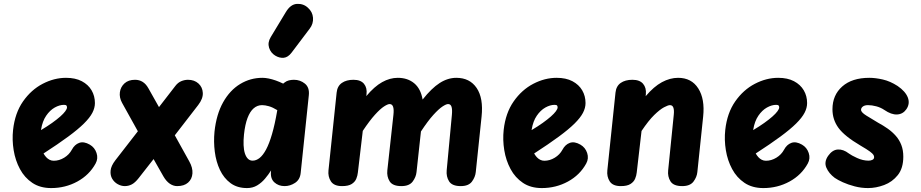

<svg xmlns="http://www.w3.org/2000/svg" viewBox="-20 -947 4686 977"><path d="M240.5 10Q184 10 144.5 -16.5Q105 -43 81.5 -86.8Q58 -130.5 49.5 -182.8Q41 -235 46.5 -286Q56 -372 97.2 -431Q138.5 -490 197 -520.5Q255.5 -551 316 -551Q363.5 -551 396.2 -533.8Q429 -516.5 446 -487.5Q463 -458.5 463 -422.5Q463 -398 450 -373Q437 -348 407.2 -318.5Q377.5 -289 327 -251.8Q276.5 -214.5 201.5 -166Q207.5 -155.5 215 -147.2Q222.5 -139 232.2 -134Q242 -129 253.5 -129Q281 -129 306.5 -144.5Q332 -160 345.5 -185Q359.5 -211.5 383 -220Q406.5 -228.5 437 -211Q462 -196.5 471.2 -168.5Q480.5 -140.5 466.5 -115Q434.5 -56.5 373.5 -23.2Q312.5 10 240.5 10ZM188.5 -285Q220.5 -304 245 -321.5Q269.5 -339 286.5 -354Q303.5 -369 312.2 -381Q321 -393 321 -400.5Q321 -406 318.2 -409.8Q315.5 -413.5 305.5 -413.5Q283 -413.5 258.5 -399.8Q234 -386 215 -358.2Q196 -330.5 189 -288Z M615 0Q597 0 579.2 -9.8Q561.5 -19.5 551 -37.2Q540.5 -55 542.8 -79Q545 -103 567 -131.5L681.5 -279L601 -424Q586.5 -450.5 590 -477.5Q593.5 -504.5 613.5 -522.8Q633.5 -541 667 -541Q711 -541 735 -498L789 -402L872.5 -510Q885.5 -527 902.5 -534Q919.5 -541 936.5 -541Q969 -541 989.8 -522.2Q1010.5 -503.5 1012 -474.2Q1013.5 -445 988.5 -412.5L869.5 -258.5L943 -126Q961.5 -93 959.2 -64.2Q957 -35.5 937 -17.8Q917 0 881.5 0Q862 0 844 -12.2Q826 -24.5 811.5 -49.5L761.5 -137.5L685.5 -40.5Q667.5 -17.5 650.8 -8.8Q634 0 615 0Z M1237 10Q1187 10 1153 -15.2Q1119 -40.5 1099.2 -82.2Q1079.5 -124 1073 -175Q1066.5 -226 1071.5 -277Q1081 -365.5 1115.5 -426.8Q1150 -488 1202 -519.5Q1254 -551 1315 -551Q1330 -551 1347.2 -547.5Q1364.5 -544 1383 -537.5Q1401.5 -531 1421 -521.5L1428.5 -527.5Q1438 -535 1450.2 -538Q1462.5 -541 1476 -541Q1507.5 -541 1531.5 -521.5Q1555.5 -502 1551.5 -463L1510 -66.5Q1506.5 -33 1481.5 -16.5Q1456.5 0 1428 0Q1397 0 1376 -19.2Q1355 -38.5 1359 -75.5L1359.5 -80Q1346 -58.5 1328.5 -37.8Q1311 -17 1288.5 -3.5Q1266 10 1237 10ZM1221.5 -262.5Q1218.5 -233 1219.5 -208.5Q1220.5 -184 1226.2 -166.2Q1232 -148.5 1241.8 -139Q1251.5 -129.5 1265.5 -129.5Q1283.5 -129.5 1300.8 -143Q1318 -156.5 1334 -186.2Q1350 -216 1364.2 -264.8Q1378.5 -313.5 1390.5 -383.5L1391 -386.5Q1367.5 -401 1348.2 -406.5Q1329 -412 1313.5 -412Q1289.5 -412 1270.8 -395.8Q1252 -379.5 1239.5 -346.5Q1227 -313.5 1221.5 -262.5ZM1380.5 -664Q1357.5 -678 1349.2 -704.2Q1341 -730.5 1357.5 -758L1434.5 -885.5Q1458.5 -925.5 1491.2 -927.2Q1524 -929 1547 -907.5Q1570.5 -886.5 1572.8 -856.5Q1575 -826.5 1556.5 -802L1464 -679.5Q1445.5 -655 1423.8 -653Q1402 -651 1380.5 -664Z M1720.5 0Q1679.5 0 1663.8 -24.2Q1648 -48.5 1651.5 -80.5L1693 -476Q1696.5 -509 1719.5 -525Q1742.5 -541 1778.5 -541Q1815.5 -541 1832.2 -520.5Q1849 -500 1845 -467L1844 -458Q1885 -507 1924.5 -529Q1964 -551 2004 -551Q2054.5 -551 2087.8 -523.2Q2121 -495.5 2130.5 -440.5Q2176 -498 2217.2 -524.5Q2258.5 -551 2302 -551Q2370.5 -551 2405.5 -499.2Q2440.5 -447.5 2430.5 -353.5L2401 -71.5Q2398.5 -46 2381.5 -23Q2364.5 0 2324.5 0Q2280.5 0 2265.2 -24.2Q2250 -48.5 2253 -80.5L2279.5 -363Q2282 -390.5 2277.5 -404Q2273 -417.5 2260 -417.5Q2250.5 -417.5 2231.5 -405Q2212.5 -392.5 2185 -362.2Q2157.5 -332 2122 -278L2099.5 -71.5Q2097 -46 2079.8 -23Q2062.5 0 2022.5 0Q1978 0 1962.8 -24.2Q1947.5 -48.5 1951 -80.5L1982 -363Q1985 -390.5 1980.2 -404Q1975.5 -417.5 1962.5 -417.5Q1953 -417.5 1934 -405.2Q1915 -393 1888 -363.2Q1861 -333.5 1826 -281L1801 -69Q1799.5 -53.5 1793 -37.5Q1786.5 -21.5 1769.8 -10.8Q1753 0 1720.5 0Z M2737 10Q2680.5 10 2641 -16.5Q2601.5 -43 2578 -86.8Q2554.5 -130.5 2546 -182.8Q2537.5 -235 2543 -286Q2552.5 -372 2593.8 -431Q2635 -490 2693.5 -520.5Q2752 -551 2812.5 -551Q2860 -551 2892.8 -533.8Q2925.5 -516.5 2942.5 -487.5Q2959.5 -458.5 2959.5 -422.5Q2959.5 -398 2946.5 -373Q2933.5 -348 2903.8 -318.5Q2874 -289 2823.5 -251.8Q2773 -214.5 2698 -166Q2704 -155.5 2711.5 -147.2Q2719 -139 2728.8 -134Q2738.5 -129 2750 -129Q2777.5 -129 2803 -144.5Q2828.5 -160 2842 -185Q2856 -211.5 2879.5 -220Q2903 -228.5 2933.5 -211Q2958.5 -196.5 2967.8 -168.5Q2977 -140.5 2963 -115Q2931 -56.5 2870 -23.2Q2809 10 2737 10ZM2685 -285Q2717 -304 2741.5 -321.5Q2766 -339 2783 -354Q2800 -369 2808.8 -381Q2817.5 -393 2817.5 -400.5Q2817.5 -406 2814.8 -409.8Q2812 -413.5 2802 -413.5Q2779.5 -413.5 2755 -399.8Q2730.5 -386 2711.5 -358.2Q2692.5 -330.5 2685.5 -288Z M3139 0Q3098 0 3082.5 -24.2Q3067 -48.5 3070.5 -80.5L3112 -476Q3115.5 -509 3138.5 -525Q3161.5 -541 3198 -541Q3235 -541 3252.2 -520.8Q3269.5 -500.5 3266.5 -468L3265.5 -457.5Q3307 -506.5 3348.2 -528.8Q3389.5 -551 3430.5 -551Q3499 -551 3533.2 -497Q3567.5 -443 3558 -353.5L3528.5 -71.5Q3526 -46 3508.8 -23Q3491.5 0 3451.5 0Q3407 0 3391.8 -24.2Q3376.5 -48.5 3380 -80.5L3408.5 -363Q3411 -386.5 3406.5 -399.2Q3402 -412 3389 -412Q3379.5 -412 3358.8 -401Q3338 -390 3309 -361.8Q3280 -333.5 3244.5 -280.5L3220 -69Q3218.5 -53.5 3211.8 -37.5Q3205 -21.5 3188.2 -10.8Q3171.5 0 3139 0Z M3864.5 10Q3808 10 3768.5 -16.5Q3729 -43 3705.5 -86.8Q3682 -130.5 3673.5 -182.8Q3665 -235 3670.5 -286Q3680 -372 3721.2 -431Q3762.5 -490 3821 -520.5Q3879.5 -551 3940 -551Q3987.5 -551 4020.2 -533.8Q4053 -516.5 4070 -487.5Q4087 -458.5 4087 -422.5Q4087 -398 4074 -373Q4061 -348 4031.2 -318.5Q4001.5 -289 3951 -251.8Q3900.5 -214.5 3825.5 -166Q3831.5 -155.5 3839 -147.2Q3846.5 -139 3856.2 -134Q3866 -129 3877.5 -129Q3905 -129 3930.5 -144.5Q3956 -160 3969.5 -185Q3983.5 -211.5 4007 -220Q4030.5 -228.5 4061 -211Q4086 -196.5 4095.2 -168.5Q4104.5 -140.5 4090.5 -115Q4058.5 -56.5 3997.5 -23.2Q3936.5 10 3864.5 10ZM3812.5 -285Q3844.5 -304 3869 -321.5Q3893.5 -339 3910.5 -354Q3927.5 -369 3936.2 -381Q3945 -393 3945 -400.5Q3945 -406 3942.2 -409.8Q3939.5 -413.5 3929.5 -413.5Q3907 -413.5 3882.5 -399.8Q3858 -386 3839 -358.2Q3820 -330.5 3813 -288Z M4397 10Q4362 10 4328.8 1.2Q4295.5 -7.5 4269 -19.5Q4242.5 -31.5 4227.5 -42Q4197.5 -64.5 4185 -93.8Q4172.5 -123 4194 -154Q4215.5 -184.5 4243.2 -186.2Q4271 -188 4299.5 -166Q4312 -156.5 4341.5 -143Q4371 -129.5 4399.5 -129.5Q4411 -129.5 4419.5 -133.8Q4428 -138 4428 -147.5Q4428 -153 4424.5 -159Q4421 -165 4406.8 -175.8Q4392.5 -186.5 4359 -206Q4277.5 -254 4246.8 -296Q4216 -338 4216 -391Q4216 -463 4265.8 -507Q4315.5 -551 4403.5 -551Q4434.5 -551 4472 -542.5Q4509.5 -534 4547.5 -509.5Q4587.5 -482 4599.5 -450.8Q4611.5 -419.5 4592 -391Q4574.5 -366 4545 -364.5Q4515.5 -363 4480 -387.5Q4461.5 -400 4439 -406Q4416.5 -412 4397 -412Q4380 -412 4370.8 -405Q4361.5 -398 4361.5 -388Q4361.5 -375.5 4388.5 -358.8Q4415.5 -342 4447.5 -323Q4474.5 -308.5 4497.8 -292Q4521 -275.5 4538.8 -255.2Q4556.5 -235 4566.5 -209Q4576.5 -183 4576.5 -150Q4576.5 -91 4548.5 -56Q4520.5 -21 4479 -5.5Q4437.5 10 4397 10Z"/></svg>

Font: Edu SA Hand
Style: Bold
Weight: 700
Designer: Tina and Corey Anderson, Eben Sorkin, Mirko Velimirovic
Foundry: Google for Education
Version: Version 2.000